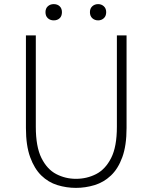

<svg xmlns="http://www.w3.org/2000/svg" viewBox="-20 -900 740 933"><path d="M349 13Q303 13 259 -0.5Q215 -14 181 -47Q147 -80 126.5 -136.5Q106 -193 106 -278V-728H154V-284Q154 -187 181.5 -132Q209 -77 253.5 -54Q298 -31 349 -31Q402 -31 447 -54Q492 -77 520 -132Q548 -187 548 -284V-728H595V-278Q595 -193 574.5 -136.5Q554 -80 519 -47Q484 -14 439.5 -0.5Q395 13 349 13ZM241 -801Q224 -801 212.5 -811.5Q201 -822 201 -841Q201 -859 212.5 -869.5Q224 -880 241 -880Q259 -880 270 -869.5Q281 -859 281 -841Q281 -822 270 -811.5Q259 -801 241 -801ZM457 -801Q440 -801 428.5 -811.5Q417 -822 417 -841Q417 -859 428.5 -869.5Q440 -880 457 -880Q473 -880 484.5 -869.5Q496 -859 496 -841Q496 -822 484.5 -811.5Q473 -801 457 -801Z"/></svg>

Font: Noto Sans TC ExtraLight
Style: Regular
Weight: 250
Designer: Ryoko NISHIZUKA  (kana, bopomofo & ideographs); Paul D. Hunt (Latin, Greek & Cyrillic); Sandoll Communications , Soo-you
Foundry: Adobe
Version: Version 2.004-H2;hotconv 1.0.118;makeotfexe 2.5.65603